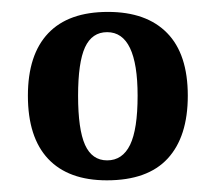

<svg xmlns="http://www.w3.org/2000/svg" viewBox="-20 -685 370 329"><path d="M301.8 -521Q301.8 -450.7 267.3 -413.3Q232.9 -376 163.1 -376Q97.2 -376 62.5 -412.8Q27.8 -449.7 27.8 -521Q27.8 -591.3 62.5 -627.9Q97.2 -664.6 165 -664.6Q231 -664.6 266.4 -628.4Q301.8 -592.3 301.8 -521ZM215.8 -521Q215.8 -629.9 163.6 -629.9Q137.7 -629.9 125.7 -604Q113.8 -578.1 113.8 -521Q113.8 -463.4 125.7 -436.8Q137.7 -410.2 163.6 -410.2Q189.9 -410.2 202.9 -436.8Q215.8 -463.4 215.8 -521Z"/></svg>

Font: Liberation Serif
Style: Bold
Weight: 700
Designer: Steve Matteson
Foundry: Ascender Corporation
Version: Version 2.1.5